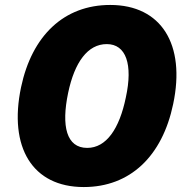

<svg xmlns="http://www.w3.org/2000/svg" viewBox="-20 -745 749 775"><path d="M318 10C505 10 635 -114 679 -325C730 -566 631 -725 425 -725C238 -725 109 -601 65 -393C14 -150 111 10 318 10ZM332 -148C248 -148 227 -236 255 -370C281 -494 334 -567 411 -567C489 -567 517 -485 488 -352C462 -225 409 -148 332 -148Z"/></svg>

Font: Noto Sans Black
Style: Italic
Weight: 900
Italic angle: -12°
Designer: Monotype Design Team
Foundry: Monotype Imaging Inc.
Version: Version 2.013